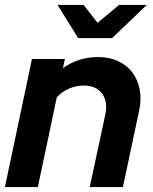

<svg xmlns="http://www.w3.org/2000/svg" viewBox="-22 -761 624 781"><path d="M-2 0 108 -521H242L234 -484Q265 -506 301 -517.5Q337 -529 376 -529Q422 -529 458 -512.5Q494 -496 516 -467Q538 -438 546 -398Q554 -358 544 -311L478 0H343L407 -298Q417 -349 392.5 -381Q368 -413 319 -413Q288 -413 259.5 -401Q231 -389 209 -365L132 0ZM318 -741 375 -668 462 -741H575L434 -606H296L212 -741Z"/></svg>

Font: Red Hat Display
Style: Bold Italic
Weight: 700
Italic angle: -12°
Designer: Pentagram / MCKL
Foundry: Pentagram / MCKL
Version: Version 1.003; Red Hat Display Bold Italic